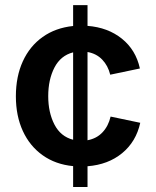

<svg xmlns="http://www.w3.org/2000/svg" viewBox="-20 -748 623 768"><path d="M272.5 0V-83.5Q202.1 -90.3 150.6 -127Q99.1 -163.6 71.3 -224.1Q43.5 -284.7 43.5 -362.8Q43.5 -441.9 71.3 -502.7Q99.1 -563.5 150.6 -600.1Q202.1 -636.7 272.5 -644V-727.5H330.1V-644.5Q411.6 -638.2 467.5 -593.3Q523.4 -548.3 539.6 -474.1L420.9 -449.2Q412.1 -485.4 388.9 -509.5Q365.7 -533.7 330.1 -540V-187Q366.7 -193.8 390.1 -218.8Q413.6 -243.7 422.4 -281.7L541 -256.8Q524.4 -181.2 468.5 -135.3Q412.6 -89.4 330.1 -83V0ZM272.5 -189V-538.6Q222.7 -525.9 197.8 -477.8Q172.9 -429.7 172.9 -363.3Q172.9 -297.9 197.8 -249.8Q222.7 -201.7 272.5 -189Z"/></svg>

Font: Inter-SemiBold
Style: Regular
Weight: 600
Designer: Rasmus Andersson
Foundry: rsms
Version: Version 4.000;git-a52131595